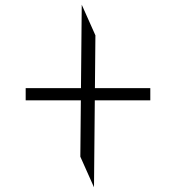

<svg xmlns="http://www.w3.org/2000/svg" viewBox="-20 -691 747 815"><path d="M89 -265V-317H618V-265ZM321 -26 327 -671 385 -541 379 104Z"/></svg>

Font: Lexend Exa ExtraLight
Style: Regular
Weight: 250
Designer: Bonnie Shaver-Troup, Thomas Jockin
Foundry: Lexend
Version: Version 1.007